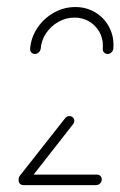

<svg xmlns="http://www.w3.org/2000/svg" viewBox="-20 -539 350 559"><path d="M34.1 -14.1Q34.1 -20.7 39.1 -25.7Q44.1 -30.7 50.7 -30.7H262.2Q268.1 -30.7 272.2 -26.7Q276.3 -22.6 276.3 -16.7Q276.3 -10 271.3 -5Q266.3 0 259.6 0H48.1Q42.2 0 38.1 -4.1Q34.1 -8.1 34.1 -14.1ZM48.1 -3.3Q42.2 -3.3 38.3 -7.2Q34.4 -11.1 34.4 -17Q34.4 -23.7 38.1 -27.8L169.3 -194.4Q174.1 -201.1 182.2 -201.1Q188.1 -201.1 192.2 -197Q196.3 -193 196.3 -187Q196.3 -181.5 192.2 -176.7L61.1 -9.3Q56.3 -3.3 48.1 -3.3ZM81.5 -381.9Q75.2 -381.9 71.1 -386.5Q67 -391.1 67.8 -397.4Q70.4 -430.4 89.1 -458.1Q107.8 -485.9 137 -502.2Q166.3 -518.5 199.3 -518.5Q230.4 -518.5 255.7 -503.9Q281.1 -489.3 295.7 -463.9Q310.4 -438.5 310.4 -408.1Q310.4 -401.1 310 -397.4Q309.3 -391.1 304.4 -386.5Q299.6 -381.9 293.3 -381.9Q287 -381.9 282.8 -386.5Q278.5 -391.1 279.3 -397.4Q279.6 -400 279.6 -405.6Q279.6 -428.5 268.7 -447.2Q257.8 -465.9 238.9 -476.9Q220 -487.8 196.7 -487.8Q172.2 -487.8 150.4 -475.6Q128.5 -463.3 114.4 -442.6Q100.4 -421.9 98.5 -397.4Q97.8 -391.1 92.8 -386.5Q87.8 -381.9 81.5 -381.9Z"/></svg>

Font: 26F Galaxy Sans Ultra Light
Style: Italic
Weight: 200
Italic angle: -5°
Designer: C₂₉H₂₅N₃O₅
Version: Version 1.200